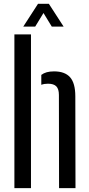

<svg xmlns="http://www.w3.org/2000/svg" viewBox="-20 -979 465 999"><path d="M54.9 0V-800H141.2V0ZM287.3 0 286.5 -484.6Q286.5 -515.8 273.1 -529.6Q259.7 -543.5 229.5 -543.5Q209.8 -543.5 194.9 -537.7V-589.3Q207.1 -598.6 223.2 -603.1Q239.4 -607.6 261.2 -607.6Q317.5 -607.6 344.7 -577Q371.8 -546.3 371.9 -478L372.8 0ZM101.1 -840.6 177.9 -959.3H234.2L311 -840.6H249.4L206.3 -911.3L163.1 -840.6Z"/></svg>

Font: Big Shoulders Stencil Text SC Thin
Style: Regular
Weight: 100
Designer: Patric King
Foundry: XO Type Co
Version: Version 2.001